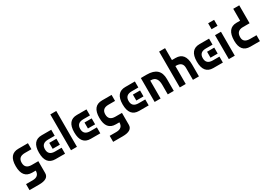

<svg xmlns="http://www.w3.org/2000/svg" viewBox="45 -1591 3979 2782"><g transform="rotate(-30 2035.0 -200.0)"><path d="M320.3 -99.6Q320.3 -99.6 210 -99.6Q99.6 -99.6 99.6 -200.2Q99.6 -299.8 210 -299.8Q320.3 -299.8 320.3 -299.8Q320.3 -333 320.3 -400.4Q320.3 -400.4 160.2 -400.4Q0 -400.4 0 -200.2Q0 0 160.2 0Q320.3 0 320.3 0Q320.3 -33.2 320.3 -99.6ZM0 99.6Q0 125 0 200.2Q0 200.2 160.2 200.2Q320.3 200.2 320.3 99.6Q320.3 66.4 320.3 0Q294.9 0 219.7 0Q219.7 99.6 110.4 99.6Q0 99.6 0 99.6Z M710 -400.4Q710 -375 710 -299.8Q710 -299.8 599.6 -299.8Q489.3 -299.8 489.3 -200.2Q489.3 -99.6 599.6 -99.6Q710 -99.6 710 -99.6Q710 -66.4 710 0Q710 0 549.8 0Q389.6 0 389.6 -200.2Q389.6 -400.4 549.8 -400.4Q710 -400.4 710 -400.4ZM710 -250Q710 -225.6 710 -150.4Q679.7 -150.4 589.8 -150.4Q589.8 -174.8 589.8 -250Q620.1 -250 710 -250Z M809.6 -599.6Q809.6 -450.2 809.6 0Q835 0 909.2 0Q909.2 -150.4 909.2 -599.6Q884.8 -599.6 809.6 -599.6Z M1299.8 -400.4Q1299.8 -375 1299.8 -299.8Q1299.8 -299.8 1189.5 -299.8Q1079.1 -299.8 1079.1 -200.2Q1079.1 -99.6 1189.5 -99.6Q1299.8 -99.6 1299.8 -99.6Q1299.8 -66.4 1299.8 0Q1299.8 0 1139.6 0Q979.5 0 979.5 -200.2Q979.5 -400.4 1139.6 -400.4Q1299.8 -400.4 1299.8 -400.4ZM1299.8 -250Q1299.8 -225.6 1299.8 -150.4Q1269.5 -150.4 1179.7 -150.4Q1179.7 -174.8 1179.7 -250Q1210 -250 1299.8 -250Z M1719.7 -99.6Q1719.7 -99.6 1609.4 -99.6Q1499 -99.6 1499 -200.2Q1499 -299.8 1609.4 -299.8Q1719.7 -299.8 1719.7 -299.8Q1719.7 -333 1719.7 -400.4Q1719.7 -400.4 1559.6 -400.4Q1399.4 -400.4 1399.4 -200.2Q1399.4 0 1559.6 0Q1719.7 0 1719.7 0Q1719.7 -33.2 1719.7 -99.6ZM1399.4 99.6Q1399.4 125 1399.4 200.2Q1399.4 200.2 1559.6 200.2Q1719.7 200.2 1719.7 99.6Q1719.7 66.4 1719.7 0Q1694.3 0 1619.1 0Q1619.1 99.6 1509.8 99.6Q1399.4 99.6 1399.4 99.6Z M2109.4 -400.4Q2109.4 -375 2109.4 -299.8Q2109.4 -299.8 1999 -299.8Q1888.7 -299.8 1888.7 -200.2Q1888.7 -99.6 1999 -99.6Q2109.4 -99.6 2109.4 -99.6Q2109.4 -66.4 2109.4 0Q2109.4 0 1949.2 0Q1789.1 0 1789.1 -200.2Q1789.1 -400.4 1949.2 -400.4Q2109.4 -400.4 2109.4 -400.4ZM2109.4 -250Q2109.4 -225.6 2109.4 -150.4Q2079.1 -150.4 1989.3 -150.4Q1989.3 -174.8 1989.3 -250Q2019.5 -250 2109.4 -250Z M2308.6 0Q2284.2 0 2209 0Q2209 -99.6 2209 -400.4Q2234.4 -400.4 2308.6 -400.4Q2308.6 -299.8 2308.6 0ZM2209 -299.8Q2209 -325.2 2209 -400.4Q2252 -400.4 2259.8 -400.4Q2268.6 -400.4 2308.6 -400.4Q2529.3 -400.4 2529.3 -200.2Q2529.3 0 2529.3 0Q2496.1 0 2428.7 0Q2428.7 0 2428.7 -49.8Q2428.7 -99.6 2428.7 -160.2Q2428.7 -299.8 2319.3 -299.8Q2209 -299.8 2209 -299.8Z M2629.9 -400.4Q2629.9 -400.4 2790 -400.4Q2950.2 -400.4 2950.2 -200.2Q2950.2 -133.8 2950.2 0Q2924.8 0 2849.6 0Q2849.6 0 2849.6 -70.3Q2849.6 -139.6 2849.6 -200.2Q2849.6 -299.8 2740.2 -299.8Q2629.9 -299.8 2629.9 -299.8Q2629.9 -320.3 2629.9 -347.7Q2629.9 -375 2629.9 -400.4ZM2729.5 -599.6Q2705.1 -599.6 2629.9 -599.6Q2629.9 -549.8 2629.9 -400.4Q2655.3 -400.4 2729.5 -400.4Q2729.5 -450.2 2729.5 -599.6ZM2629.9 -299.8Q2655.3 -299.8 2729.5 -299.8Q2729.5 -224.6 2729.5 0Q2705.1 0 2629.9 0Q2629.9 -75.2 2629.9 -299.8Z M3350.6 -400.4Q3350.6 -375 3350.6 -299.8Q3350.6 -299.8 3240.2 -299.8Q3129.9 -299.8 3129.9 -200.2Q3129.9 -99.6 3240.2 -99.6Q3350.6 -99.6 3350.6 -99.6Q3350.6 -66.4 3350.6 0Q3350.6 0 3190.4 0Q3030.3 0 3030.3 -200.2Q3030.3 -400.4 3190.4 -400.4Q3350.6 -400.4 3350.6 -400.4ZM3350.6 -250Q3350.6 -225.6 3350.6 -150.4Q3320.3 -150.4 3230.5 -150.4Q3230.5 -174.8 3230.5 -250Q3260.7 -250 3350.6 -250Z M3549.8 0Q3525.4 0 3450.2 0Q3450.2 -99.6 3450.2 -400.4Q3475.6 -400.4 3549.8 -400.4Q3549.8 -299.8 3549.8 0ZM3450.2 -500Q3450.2 -525.4 3450.2 -599.6Q3475.6 -599.6 3549.8 -599.6Q3549.8 -575.2 3549.8 -500Q3525.4 -500 3450.2 -500Z M3970.7 -400.4Q3970.7 -450.2 3970.7 -599.6Q3945.3 -599.6 3870.1 -599.6Q3870.1 -549.8 3870.1 -400.4Q3895.5 -400.4 3970.7 -400.4Q3970.7 -400.4 3970.7 -400.4Q3970.7 -400.4 3810.5 -400.4Q3650.4 -400.4 3650.4 -190.4Q3650.4 0 3810.5 0Q3970.7 0 3970.7 0Q3970.7 -33.2 3970.7 -99.6Q3970.7 -99.6 3860.4 -99.6Q3751 -100.6 3751 -190.4Q3750 -299.8 3860.4 -299.8Q3970.7 -299.8 3970.7 -299.8Q3970.7 -333 3970.7 -400.4Z"/></g></svg>

Font: Encounter VC
Style: Regular
Weight: 400
Designer: Silver Alicorn
Version: Version 1.0